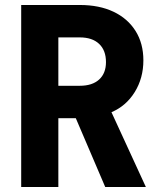

<svg xmlns="http://www.w3.org/2000/svg" viewBox="-20 -750 640 770"><path d="M65 0V-730H300Q378 -730 435 -703Q492 -676 523.5 -626Q555 -576 555 -508Q555 -437 520.5 -381Q486 -325 427 -300L565 0H402L284 -276H214V0ZM214 -406H300Q350 -406 377.5 -431Q405 -456 405 -501Q405 -548 377.5 -574Q350 -600 300 -600H214Z"/></svg>

Font: NKDuy Mono ExtraBold
Style: Regular
Weight: 800
Monospace: yes
Designer: NKDuy
Foundry: NKDuy
Version: Version 2.251; ttfautohint (v1.8.4.7-5d5b)